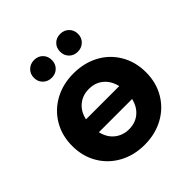

<svg xmlns="http://www.w3.org/2000/svg" viewBox="-201 -898 1054 1054"><g transform="rotate(-45 325.5 -371.5)"><path d="M612 -269Q612 -189 575 -126Q538 -63 473 -27.5Q408 8 325 8Q243 8 178 -27.5Q113 -63 76 -126Q39 -189 39 -269Q39 -349 76 -412Q113 -475 178 -510.5Q243 -546 325 -546Q408 -546 473 -511Q538 -476 575 -412.5Q612 -349 612 -269ZM196 -319H454Q443 -368 409 -397Q375 -426 325 -426Q276 -426 241.5 -397.5Q207 -369 196 -319ZM454 -219H196Q208 -168 243 -140.5Q278 -113 325 -113Q374 -113 408 -141Q442 -169 454 -219ZM358 -682Q358 -712 377.5 -731.5Q397 -751 427 -751Q457 -751 477 -731.5Q497 -712 497 -682Q497 -652 477 -632.5Q457 -613 427 -613Q397 -613 377.5 -632.5Q358 -652 358 -682ZM155 -682Q155 -712 175 -731.5Q195 -751 225 -751Q255 -751 274.5 -731.5Q294 -712 294 -682Q294 -652 274.5 -632.5Q255 -613 225 -613Q195 -613 175 -632.5Q155 -652 155 -682Z"/></g></svg>

Font: Chess Sans
Style: Bold
Weight: 700
Designer: Wolf Bōese
Foundry: Wolf Bōese
Version: Version 7.223